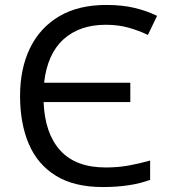

<svg xmlns="http://www.w3.org/2000/svg" viewBox="-20 -745 683 775"><path d="M407 -645Q301 -645 236 -586Q171 -527 158 -411H506V-333H156Q161 -206 223.5 -137.5Q286 -69 407 -69Q456 -69 500 -77Q544 -85 586 -97V-19Q508 10 395 10Q279 10 205 -36Q131 -82 96 -164.5Q61 -247 61 -358Q61 -468 101 -550.5Q141 -633 218.5 -679Q296 -725 409 -725Q474 -725 523.5 -713Q573 -701 614 -681L577 -604Q542 -621 500 -633Q458 -645 407 -645Z"/></svg>

Font: Noto IKEA Latin
Style: Regular
Weight: 400
Designer: Monotype Design Team
Foundry: Monotype Imaging Inc.
Version: Version 1.0